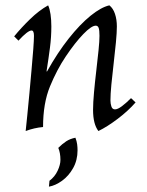

<svg xmlns="http://www.w3.org/2000/svg" viewBox="-20 -475 549 718"><path d="M76 15Q78 -6 82 -43.5Q86 -81 90 -126Q94 -171 98 -214.5Q102 -258 104.5 -292Q107 -326 107 -341Q107 -361 98 -361Q84 -361 49 -323L33 -339Q59 -371 92.5 -403.5Q126 -436 160 -455Q166 -442 169 -421.5Q172 -401 172 -376Q172 -337 167 -298Q162 -259 154 -208H156Q195 -278 237 -331Q279 -384 318.5 -416Q358 -448 389 -455Q403 -444 410 -423Q417 -402 417 -376Q417 -354 413.5 -316.5Q410 -279 405 -237.5Q400 -196 396.5 -159Q393 -122 393 -99Q393 -88 396.5 -77Q400 -66 410 -66Q420 -66 435.5 -77.5Q451 -89 470 -108L487 -92Q459 -60 420 -30.5Q381 -1 348 15Q328 -11 328 -64Q328 -90 331.5 -129Q335 -168 340 -210Q345 -252 348.5 -287Q352 -322 352 -341Q352 -362 349 -370.5Q346 -379 338 -379Q322 -379 291.5 -347.5Q261 -316 226 -264Q193 -215 167 -152Q141 -89 141 0Q108 3 76 15ZM163 223 165 201Q185 186 195.5 163.5Q206 141 206 123Q206 97 198 78Q213 63 227.5 53.5Q242 44 262 40Q267 53 268.5 64.5Q270 76 270 87Q270 124 253.5 153.5Q237 183 212 201Q187 219 163 223Z"/></svg>

Font: Bona Nova SC
Style: Italic
Weight: 400
Italic angle: -4°
Designer: Mateusz Machalski
Foundry: Capitalics
Version: Version 4.001; ttfautohint (v1.8.4.7-5d5b)